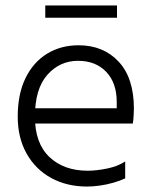

<svg xmlns="http://www.w3.org/2000/svg" viewBox="-20 -679 559 704"><path d="M85 -226V-282H408Q408 -285 408 -293.5Q408 -302 408 -305Q408 -375 369.5 -415.5Q331 -456 266 -456Q199 -456 153.5 -404.5Q108 -353 108 -251Q108 -154 161 -103.5Q214 -53 302 -53Q333 -53 372.5 -61Q412 -69 439 -87V-25Q420 -16 395.5 -9Q371 -2 346 1.5Q321 5 299 5Q225 5 167.5 -26.5Q110 -58 77.5 -116Q45 -174 45 -251Q45 -334 73.5 -392.5Q102 -451 152.5 -482Q203 -513 268 -513Q359 -513 415 -453Q471 -393 471 -280Q471 -273 470 -255Q469 -237 467 -226ZM409 -614H146V-659H409Z"/></svg>

Font: Hind Variable Light
Style: Regular
Weight: 300
Designer: Manushi Parikh, Satya Rajpurohit
Foundry: Indian Type Foundry
Version: Version 3.000